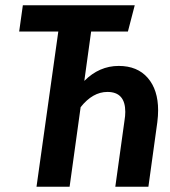

<svg xmlns="http://www.w3.org/2000/svg" viewBox="-20 -711 647 731"><path d="M582 -291Q582 -270 579 -246L545 0H419L454 -252Q457 -270 457 -285Q457 -361 389 -361Q333 -361 287 -303L245 0H119L202 -591H53L67 -691H493L467 -591H327L301 -403Q358 -460 432 -460Q503 -460 542.5 -414.5Q582 -369 582 -291Z"/></svg>

Font: Fira Sans Extra Condensed Medium
Style: Italic
Weight: 500
Width: 3
Italic angle: -8°
Designer: Carrois Corporate & Edenspiekermann AG
Foundry: Carrois Corporate GbR & Edenspiekermann AG
Version: Version 4.203